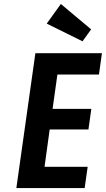

<svg xmlns="http://www.w3.org/2000/svg" viewBox="-20 -959 540 979"><path d="M63.4 0H411.6L427.1 -108.6H207.1L233.3 -298.7H430.9L445.7 -403.9H248.1L272.7 -579.1H484.6L499.7 -687.7H160.4ZM444.7 -809.3 290.3 -938.7 218.3 -838.6 400.7 -748.4Z"/></svg>

Font: Secuela ExtLt
Style: Italic
Weight: 200
Italic angle: -8°
Designer: Fernando Haro
Foundry: deFharo
Version: Version 1.704